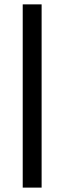

<svg xmlns="http://www.w3.org/2000/svg" viewBox="-20 -731 294 883"><path d="M171.4 -710.9V131.8H84.5V-710.9Z"/></svg>

Font: Roboto ExtraBold
Style: Regular
Weight: 800
Designer: Christian Robertson
Foundry: Google
Version: Version 3.009; 2024